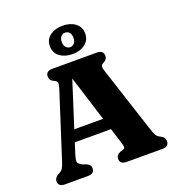

<svg xmlns="http://www.w3.org/2000/svg" viewBox="-161 -1060 1097 1190"><g transform="rotate(-20 387.0 -465.0)"><path d="M258 -36Q258 0 215 0H63Q20 0 20 -36Q20 -56.5 44 -72L57.5 -79Q70.5 -86.5 77.8 -97.8Q85 -109 95.5 -142L233.5 -571.5Q241 -596 238.8 -607Q236.5 -618 218.5 -626Q191 -637.5 191 -664Q191 -700 234.5 -700H527.5Q571 -700 571 -664Q571 -638 543 -625.5Q530.5 -620 528.8 -610Q527 -600 533 -580.5L673 -151Q683.5 -117 692.5 -100.8Q701.5 -84.5 717.5 -77.5Q736 -68 742.5 -59Q749 -50 749 -36Q749 0 705.5 0H470Q426.5 0 426.5 -36Q426.5 -60 453.5 -72L476.5 -79.5Q488.5 -84.5 486.8 -95.2Q485 -106 478 -129.5L448.5 -224H209.5L188 -156.5Q177 -122.5 178.2 -107.5Q179.5 -92.5 209.5 -78.5L231 -71Q243.5 -65.5 250.8 -57.5Q258 -49.5 258 -36ZM234 -301H424L330 -601ZM384.5 -742.5Q335 -742.5 301.5 -767Q268 -791.5 268 -836.5Q268 -880.5 301.5 -905Q335 -929.5 384.5 -929.5Q434.5 -929.5 467.8 -904.5Q501 -879.5 501 -836.5Q501 -792.5 467.8 -767.5Q434.5 -742.5 384.5 -742.5ZM385 -883.5Q368 -883.5 357 -871Q346 -858.5 346 -836Q346 -814 357 -801Q368 -788 385 -788Q402 -788 412.8 -801Q423.5 -814 423.5 -836Q423.5 -858 412.8 -870.8Q402 -883.5 385 -883.5Z"/></g></svg>

Font: Fraunces 9pt Soft
Style: Bold
Weight: 700
Version: Version 1.000;[b76b70a41]